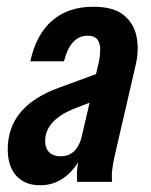

<svg xmlns="http://www.w3.org/2000/svg" viewBox="-20 -540 448 570"><path d="M99 10Q54 10 28.5 -18Q3 -46 3 -97Q3 -225 156 -280L265 -320L274 -358Q277 -374 277.5 -391.5Q278 -409 270 -421.5Q262 -434 240 -434Q189 -434 170 -358H70Q87 -437 134.5 -478.5Q182 -520 257 -520Q317 -520 347.5 -495Q378 -470 385.5 -430.5Q393 -391 383 -348L319 -71Q315 -52 313 -35Q311 -18 313 0H209Q208 -13 208.5 -27.5Q209 -42 212 -58Q168 10 99 10ZM114 -121Q114 -100 126 -88Q138 -76 160 -76Q205 -76 221 -128L246 -235L204 -219Q114 -184 114 -121Z"/></svg>

Font: Instrument Sans Condensed SemiBold Italic
Style: Regular
Weight: 600
Width: 3
Italic angle: -13°
Designer: Rodrigo Fuenzalida
Foundry: fragTYPE
Version: Version 1.000; ttfautohint (v1.8.4.7-5d5b);gftools[0.9.28]